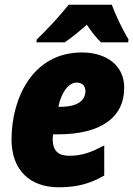

<svg xmlns="http://www.w3.org/2000/svg" viewBox="-20 -786 566 816"><path d="M135 -606H255C285 -626 316 -652 349 -681C365 -656 391 -623 409 -606H525L526 -619C501 -659 470 -725 455 -766H272C233 -717 181 -661 136 -618ZM230 10C308 10 364 -6 423 -40V-168C367 -138 327 -124 275 -124C228 -124 204 -144 204 -196C204 -202 205 -208 206 -215H225C407 -215 508 -285 508 -414C508 -504 437 -563 328 -563C119 -563 29 -369 29 -193C29 -67 103 10 230 10ZM228 -332C240 -391 270 -435 306 -435C330 -435 343 -420 343 -400C343 -365 319 -332 235 -332Z"/></svg>

Font: Noto Sans UI SemiCondensed Black
Style: Italic
Weight: 900
Width: 4
Italic angle: -372°
Designer: Monotype Design Team
Foundry: Monotype Imaging Inc.
Version: Version 1.901